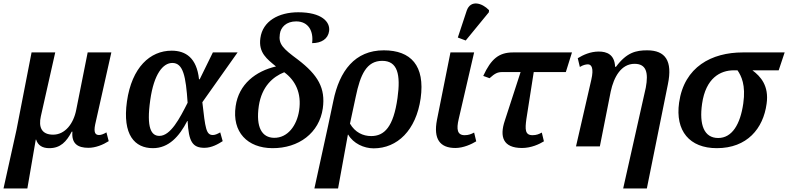

<svg xmlns="http://www.w3.org/2000/svg" viewBox="-63 -835 4495 1095"><path d="M-43 240H93L141 -39H143C153 -6 179 10 218 10C282 10 316 -27 346 -84H350C344 -16 380 8 441 8C482 8 524 -9 557 -30L544 -80C529 -71 514 -65 502 -65C481 -65 470 -78 480 -126L572 -536H437L372 -210C357 -130 308 -67 240 -67C174 -67 156 -110 170 -172L252 -536H117L31 -94Z M809 10C899 10 959 -56 1005 -145H1007C1013 -27 1035 8 1103 8C1145 8 1182 -14 1207 -30L1193 -80C1175 -70 1163 -65 1151 -65C1112 -65 1108 -104 1091 -252L1292 -536H1151L1076 -383H1072C1059 -505 996 -546 916 -546C793 -546 689 -451 661 -257C634 -65 706 10 809 10ZM846 -60C800 -60 771 -104 794 -265C815 -414 867 -476 920 -476C982 -476 997 -399 1007 -249C962 -160 910 -60 846 -60Z M1490 10C1641 11 1758 -77 1778 -217C1794 -332 1751 -407 1636 -495C1551 -558 1524 -583 1533 -641C1538 -680 1570 -713 1626 -713C1697 -713 1726 -656 1717 -589C1770 -589 1808 -613 1814 -658C1821 -710 1772 -765 1638 -765C1525 -765 1435 -714 1422 -618C1410 -534 1460 -498 1511 -456C1395 -429 1299 -355 1281 -230C1259 -81 1349 9 1490 10ZM1500 -49C1432 -50 1395 -107 1413 -231C1430 -342 1493 -397 1558 -423C1621 -377 1658 -305 1643 -205C1630 -119 1578 -48 1500 -49Z M1838 -259 1808 -117 1730 240H1865L1921 -67H1923C1952 -17 2012 11 2068 11C2203 11 2310 -92 2336 -274C2362 -461 2280 -548 2126 -548C1961 -548 1873 -431 1838 -259ZM2054 -59C2007 -59 1962 -80 1933 -130L1966 -284C1992 -409 2027 -488 2117 -488C2204 -488 2223 -411 2204 -276C2181 -111 2129 -59 2054 -59Z M2593 -604 2725 -765 2726 -777C2686 -819 2621 -837 2599 -775L2548 -621ZM2534 9C2580 9 2627 -13 2653 -29L2641 -79C2624 -70 2609 -64 2587 -64C2545 -64 2539 -97 2553 -156L2641 -536H2506L2429 -151C2408 -42 2446 9 2534 9Z M2914 9C2967 9 3013 -13 3039 -29L3027 -79C3011 -70 2996 -64 2974 -64C2931 -64 2931 -97 2939 -156L2981 -424H3164L3199 -536H2863C2783 -536 2738 -500 2693 -402L2729 -389C2760 -417 2775 -424 2802 -424H2906L2816 -147C2785 -55 2806 9 2914 9Z M3491 240H3626L3746 -354C3774 -489 3731 -548 3628 -548C3564 -548 3511 -536 3450 -454H3445C3442 -525 3397 -541 3352 -541C3304 -541 3263 -522 3232 -503L3244 -453C3261 -464 3278 -468 3290 -468C3310 -468 3325 -447 3309 -379L3222 0H3358L3420 -313C3438 -397 3480 -471 3556 -471C3623 -471 3636 -421 3620 -335Z M4025 10C4198 10 4290 -102 4309 -243C4324 -346 4274 -400 4228 -434H4378L4412 -536H4173C3996 -536 3839 -454 3810 -250C3787 -88 3870 10 4025 10ZM4033 -48C3952 -48 3924 -124 3941 -243C3962 -390 4045 -434 4122 -434H4143C4165 -402 4191 -350 4176 -245C4159 -126 4112 -48 4033 -48Z"/></svg>

Font: Noto Serif SemiBold
Style: Italic
Weight: 600
Italic angle: -12°
Designer: Monotype Design Team
Foundry: Monotype Imaging Inc.
Version: Version 2.014